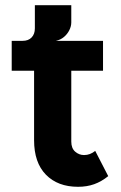

<svg xmlns="http://www.w3.org/2000/svg" viewBox="-20 -711 467 738"><path d="M280 7Q202 7 156.5 -39.5Q111 -86 111 -172V-439H25V-554H376V-439H254V-167Q254 -141 269 -128Q284 -115 303 -115Q315 -115 325.5 -119Q336 -123 346 -131L396 -34Q370 -13 342 -3Q314 7 280 7ZM67 -510V-554Q89 -554 101.5 -567Q114 -580 114 -602V-691H254V-625Q254 -610 246.5 -595Q239 -580 226 -569Q213 -558 195 -554Z"/></svg>

Font: Parkinsans Light SemiBold
Style: Regular
Weight: 600
Version: Version 1.000